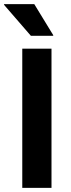

<svg xmlns="http://www.w3.org/2000/svg" viewBox="-33 -911 345 931"><path d="M75 0V-675H216.7V0ZM116.7 -737.5 -13.3 -887.5V-890.8H133.3L225 -740.8V-737.5Z"/></svg>

Font: Funnel Display Light
Style: Bold
Weight: 700
Version: Version 1.000